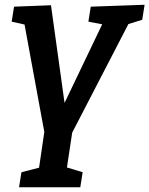

<svg xmlns="http://www.w3.org/2000/svg" viewBox="-20 -556 627 806"><path d="M327 167 317 230H60L70 167L144 148L166 -2L83 -453L29 -465L39 -528L194 -534L251 -124L409 -454L351 -465L361 -528L587 -536L577 -473L519 -455L283 1L261 147Z"/></svg>

Font: Bitter SemiBold
Style: Italic
Weight: 600
Italic angle: -9°
Designer: Sol Matas, and Bitter project Authors
Foundry: Sol Matas
Version: Version 2.001